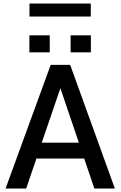

<svg xmlns="http://www.w3.org/2000/svg" viewBox="-20 -1084 693 1104"><path d="M433.5 -263.5 327.5 -576H327L220 -263.5ZM640.5 0H522.5L464 -172.5H189.5L130.5 0H12L271.5 -711H383.5ZM266 -783H149V-881H266ZM502.5 -783H386V-881H502.5ZM502 -989H149.5V-1063.5H502Z"/></svg>

Font: Roberto Sans Medium
Style: Regular
Weight: 500
Designer: Google (font) & Cristiano Sobral (main changes)
Version: Version 1.000;October 12, 2021;FontCreator 14.0.0.2814 64-bi